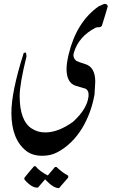

<svg xmlns="http://www.w3.org/2000/svg" viewBox="-20 -688 605 996"><path d="M535.2 -664.1 539.1 -655.8Q529.8 -622.1 508.8 -555.2Q504.9 -547.9 495.1 -546.9Q478 -545.9 477.1 -544.9Q387.2 -499 362.8 -413.1Q356 -389.2 376 -372.1Q384.8 -367.2 420.9 -356Q474.1 -340.8 474.1 -264.2Q474.1 -252.9 472.2 -230.5Q470.2 -208 470.2 -196.8Q453.1 -102.1 407.2 -24.9Q355 61 276.9 102.1Q243.2 120.1 199.2 120.1Q147.9 120.1 115.2 94.2Q40 34.2 39.1 -100.1Q38.1 -209 103 -413.1L111.8 -416Q117.2 -412.1 117.2 -394Q82 -252 82 -189.9Q82 -61 145 -21Q175.8 -1 214.8 -1Q282.2 -1 358.9 -56.2Q431.2 -122.1 439 -186Q442.9 -216.8 423.8 -228Q407.2 -232.9 372.1 -243.2Q325.2 -258.8 325.2 -331.1Q325.2 -358.9 335.9 -404.8Q376 -573.2 491.2 -654.8Q519 -668 522.9 -668Q528.8 -668 535.2 -664.1ZM213.9 242.2 176.8 285.2Q145 288.1 106 242.2L106.9 233.9Q130.9 203.1 157.2 173.8L165 174.8Q185.1 200.2 228 222.2L265.1 178.2H272.9Q303.2 207 332 222.2Q335 222.2 334 232.9Q320.8 249 286.1 288.1Q255.9 288.1 213.9 242.2Z"/></svg>

Font: Jameel Khushkhat-L
Style: Regular
Weight: 400
Version: Version 3.5